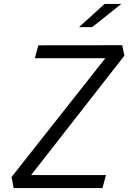

<svg xmlns="http://www.w3.org/2000/svg" viewBox="-20 -961 660 981"><path d="M50 0H503.5L521.5 -66.5H139L615.5 -676.5L604.5 -730L176 -729.5L158 -663.5H518L39 -56.5ZM384 -822.5 514.5 -941H600L451 -822.5Z"/></svg>

Font: Monaspace Krypton Light
Style: Italic
Weight: 300
Italic angle: -11°
Designer: Riley Cran & the Lettermatic Team
Foundry: Lettermatic
Version: Version 1.101 (Monaspace Krypton)